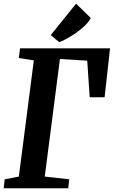

<svg xmlns="http://www.w3.org/2000/svg" viewBox="-21 -1000 605 1020"><path d="M248.5 -813.5 383.3 -980.5 461.4 -904.3Q455.1 -891.6 443.4 -878.2Q431.6 -864.7 417 -852.1Q402.3 -839.4 385.7 -827.4Q369.1 -815.4 352.5 -805.4Q335.9 -795.4 320.8 -787.8Q305.7 -780.3 293.9 -775.9ZM3.9 -47.4 79.1 -62 158.7 -679.2 79.1 -691.9 85.4 -743.2H563.5L534.7 -483.4H455.6L442.4 -677.7L297.4 -686.5L216.8 -62L346.7 -47.4L341.8 0H-1.5Z"/></svg>

Font: Merriweather Bold
Style: Italic
Weight: 700
Italic angle: -7°
Designer: Eben Sorkin ( eben@eyebytes.com )
Foundry: Eben Sorkin ( eben@eyebytes.com )
Version: Version 1.5; ttfautohint (v0.97) -l 13 -r 13 -G 200 -x 24 -f